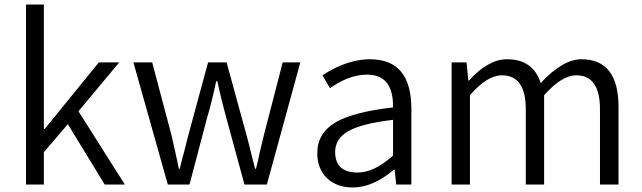

<svg xmlns="http://www.w3.org/2000/svg" viewBox="-20 -816 2841 849"><path d="M95 -796H174V-245H177L417 -540H507L327 -324L532 0H443L280 -267L174 -143V0H95Z M570 -540H653L738 -219Q745 -188 755 -144L763 -107L771 -70H775L784 -107L794 -144Q805 -190 813 -219L900 -540H982L1070 -219L1080 -181L1089 -144L1108 -70H1112L1121 -107L1129 -144Q1140 -190 1147 -219L1230 -540H1308L1160 0H1061L979 -301Q970 -333 959 -378L950 -417L941 -457H936Q913 -350 897 -300L818 0H722Z M1428 -26Q1383 -68 1383 -139Q1383 -227 1464 -275Q1542 -321 1718 -341Q1720 -486 1603 -486Q1559 -486 1512 -467Q1476 -452 1439 -426L1406 -483Q1451 -513 1496 -530Q1558 -554 1616 -554Q1799 -554 1799 -335V0H1732L1725 -66H1722Q1629 13 1540 13Q1471 13 1428 -26ZM1718 -128V-286Q1579 -270 1518 -235Q1462 -201 1462 -144Q1462 -53 1562 -53Q1634 -53 1718 -128Z M1977 -540H2043L2051 -460H2054Q2139 -554 2222 -554Q2337 -554 2371 -449Q2469 -554 2551 -554Q2715 -554 2715 -343V0H2633V-333Q2633 -483 2528 -483Q2464 -483 2386 -395V0H2305V-333Q2305 -483 2199 -483Q2134 -483 2058 -395V0H1977Z"/></svg>

Font: Noto Sans CJK KR DemiLight
Style: Regular
Weight: 350
Designer: Ryoko NISHIZUKA à€õÀ (kana & ideographs); Paul D. Hunt (Latin, Greek & Cyrillic); Wenlong ZHANG NG  (bopomofo); Sandoll 
Foundry: Adobe Systems Incorporated
Version: Version 1.004 April 21, 2017